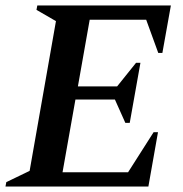

<svg xmlns="http://www.w3.org/2000/svg" viewBox="-27 -680 669 700"><path d="M-7 0 -4 -16 81 -57 177 -603 106 -644 109 -660H596L565 -487H550L506 -608H300L257 -365H400L469 -451H485L446 -232H430L392 -317H248L201 -52H440L533 -198H549L514 0Z"/></svg>

Font: Spectral SemiBold
Style: Italic
Weight: 600
Italic angle: -10°
Designer: Jean-Baptiste Levee
Foundry: Production Type
Version: Version 2.001